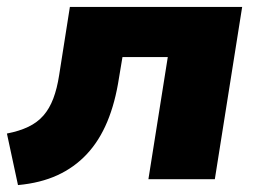

<svg xmlns="http://www.w3.org/2000/svg" viewBox="-20 -518 756 555"><path d="M32 17 0 -132Q36 -139 62 -151.5Q88 -164 105.5 -184Q123 -204 134 -233Q145 -262 151 -301L182 -498H680L601 0H409L465 -353H334L324 -293Q313 -221 290 -166Q267 -111 231 -72.5Q195 -34 146 -11.5Q97 11 32 17Z"/></svg>

Font: Nunito Sans 10pt SemiExpanded Black
Style: Italic
Weight: 900
Width: 6
Italic angle: -9°
Designer: Vernon Adams
Foundry: Vernon Adams
Version: Version 3.101;gftools[0.9.27]